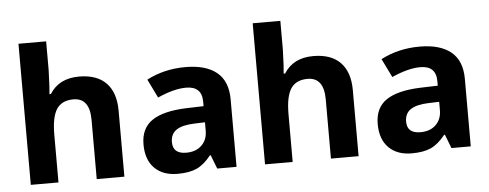

<svg xmlns="http://www.w3.org/2000/svg" viewBox="-50 -890 2623 1030"><g transform="rotate(-5 1261.0 -375.0)"><path d="M582 0H433.1V-318.8Q433.1 -437 345.2 -437Q282.7 -437 254.9 -394.5Q227.1 -352.1 227.1 -256.8V0H78.1V-759.8H227.1V-605Q227.1 -586.9 223.6 -520L220.2 -476.1H228Q277.8 -556.2 386.2 -556.2Q482.4 -556.2 532.2 -504.4Q582 -452.6 582 -356Z M1082 0 1053.2 -74.2H1049.3Q1011.7 -26.9 971.9 -8.5Q932.1 9.8 868.2 9.8Q789.6 9.8 744.4 -35.2Q699.2 -80.1 699.2 -163.1Q699.2 -250 760 -291.3Q820.8 -332.5 943.4 -336.9L1038.1 -339.8V-363.8Q1038.1 -446.8 953.1 -446.8Q887.7 -446.8 799.3 -407.2L750 -507.8Q844.2 -557.1 959 -557.1Q1068.8 -557.1 1127.4 -509.3Q1186 -461.4 1186 -363.8V0ZM1038.1 -252.9 980.5 -251Q915.5 -249 883.8 -227.5Q852.1 -206.1 852.1 -162.1Q852.1 -99.1 924.3 -99.1Q976.1 -99.1 1007.1 -128.9Q1038.1 -158.7 1038.1 -208Z M1843.3 0H1694.3V-318.8Q1694.3 -437 1606.4 -437Q1543.9 -437 1516.1 -394.5Q1488.3 -352.1 1488.3 -256.8V0H1339.4V-759.8H1488.3V-605Q1488.3 -586.9 1484.9 -520L1481.4 -476.1H1489.3Q1539.1 -556.2 1647.5 -556.2Q1743.7 -556.2 1793.5 -504.4Q1843.3 -452.6 1843.3 -356Z M2343.3 0 2314.5 -74.2H2310.5Q2272.9 -26.9 2233.2 -8.5Q2193.4 9.8 2129.4 9.8Q2050.8 9.8 2005.6 -35.2Q1960.4 -80.1 1960.4 -163.1Q1960.4 -250 2021.2 -291.3Q2082 -332.5 2204.6 -336.9L2299.3 -339.8V-363.8Q2299.3 -446.8 2214.4 -446.8Q2148.9 -446.8 2060.5 -407.2L2011.2 -507.8Q2105.5 -557.1 2220.2 -557.1Q2330.1 -557.1 2388.7 -509.3Q2447.3 -461.4 2447.3 -363.8V0ZM2299.3 -252.9 2241.7 -251Q2176.8 -249 2145 -227.5Q2113.3 -206.1 2113.3 -162.1Q2113.3 -99.1 2185.5 -99.1Q2237.3 -99.1 2268.3 -128.9Q2299.3 -158.7 2299.3 -208Z"/></g></svg>

Font: CAA NEO Sans
Style: Bold
Weight: 700
Version: Version 1.10